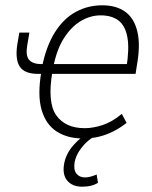

<svg xmlns="http://www.w3.org/2000/svg" viewBox="-20 -515 574 725"><path d="M295 8Q235 8 194 -18.5Q153 -45 137 -100.5Q121 -156 136 -243L143 -236H124Q73 -236 55 -263Q37 -290 45 -345L53 -392H91L83 -345Q76 -305 90 -289Q104 -273 136 -273H153L138 -259Q154 -340 187 -392.5Q220 -445 266 -470Q312 -495 366 -495Q419 -495 453 -470.5Q487 -446 499 -394.5Q511 -343 496 -263L492 -236H166L178 -245Q158 -128 192.5 -79.5Q227 -31 300 -31Q332 -31 368 -43Q404 -55 440 -85L458 -51Q434 -32 407 -18.5Q380 -5 352 1.5Q324 8 295 8ZM360 -457Q321 -457 285 -435.5Q249 -414 221.5 -371Q194 -328 181 -261L173 -273H476L457 -257Q469 -331 461 -374.5Q453 -418 427.5 -437.5Q402 -457 360 -457ZM290 190Q253 190 233.5 166.5Q214 143 223 99Q231 63 257.5 33Q284 3 325 -22L338 0Q323 7 307 22Q291 37 279 55.5Q267 74 262 96Q257 126 268.5 140.5Q280 155 301 155Q311 155 322 152Q333 149 345 144L350 175Q340 182 324.5 186Q309 190 290 190Z"/></svg>

Font: Nunito Sans 10pt Condensed ExtraLight
Style: Italic
Weight: 250
Width: 3
Italic angle: -9°
Designer: Vernon Adams
Foundry: Vernon Adams
Version: Version 3.101;gftools[0.9.27]